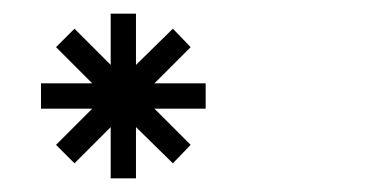

<svg xmlns="http://www.w3.org/2000/svg" viewBox="-20 -720 571 281"><path d="M179 -700V-625L233 -678L259 -651L206 -598H281V-561H206L259 -508L233 -481L179 -534V-459H142V-534L89 -481L62 -508L115 -561H40V-598H115L62 -651L89 -678L142 -625V-700Z"/></svg>

Font: Skate blade
Style: Regular
Weight: 400
Italic angle: -7°
Designer: Valerio Brotto (Silverblur_type)
Version: Version 2.001